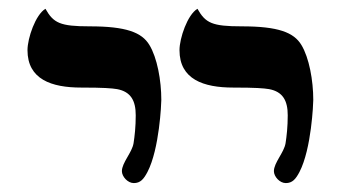

<svg xmlns="http://www.w3.org/2000/svg" viewBox="-20 -637 782 433"><path d="M624.5 -224.1C639.6 -224.1 647 -233.4 655.3 -249C682.6 -301.3 686.5 -404.8 686.5 -411.6C686.5 -455.6 677.2 -506.8 659.7 -535.6C642.6 -564 607.4 -577.6 524.9 -577.6C458.5 -577.6 443.4 -585 425.3 -617.2C402.8 -604 384.8 -550.8 384.8 -523.9C384.8 -458 439 -439.5 505.9 -439.5C556.6 -439.5 574.7 -438 586.9 -436C617.7 -430.2 628.9 -410.2 628.9 -377C628.9 -351.1 626.5 -330.1 624 -314C620.6 -293 597.7 -270 597.7 -251C597.7 -238.8 610.8 -224.1 624.5 -224.1ZM281.7 -224.1C296.9 -224.1 304.2 -233.4 312.5 -249C339.8 -301.3 343.8 -404.8 343.8 -411.6C343.8 -455.6 334.5 -506.8 316.9 -535.6C299.8 -564 264.6 -577.6 182.1 -577.6C115.7 -577.6 100.6 -585 82.5 -617.2C60.1 -604 42 -550.8 42 -523.9C42 -458 96.2 -439.5 163.1 -439.5C213.9 -439.5 231.9 -438 244.1 -436C274.9 -430.2 286.1 -410.2 286.1 -377C286.1 -351.1 283.7 -330.1 281.2 -314C277.8 -293 254.9 -270 254.9 -251C254.9 -238.8 268.1 -224.1 281.7 -224.1Z"/></svg>

Font: Cardo
Style: Italic
Weight: 400
Designer: David J. Perry
Foundry: David J. Perry
Version: Version 0.99